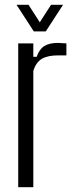

<svg xmlns="http://www.w3.org/2000/svg" viewBox="-20 -781 317 801"><path d="M56 0V-600H119V-544H133Q144 -576 165 -589Q186 -602 222 -602Q230 -602 238.5 -601Q247 -600 257 -600V-550H223Q179 -550 154.5 -535.5Q130 -521 119 -485V0ZM49 -761H99L146 -688L193 -761H243L171 -650H121Z"/></svg>

Font: Big Shoulders Text Light
Style: Regular
Weight: 300
Designer: Patric King
Foundry: XO Type Co
Version: Version 1.000; ttfautohint (v1.8.2)